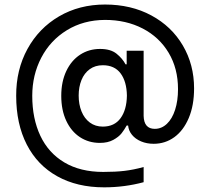

<svg xmlns="http://www.w3.org/2000/svg" viewBox="-20 -718 920 840"><path d="M248 -298.8Q248 -360.4 270 -407Q292 -453.6 330.6 -478.8Q369.1 -503.9 418 -503.9Q463.9 -503.9 489.7 -483.2Q515.6 -462.4 529.3 -436.5H534.2V-496.1H608.4V-210.9Q609.9 -154.3 657.2 -154.3Q687 -154.3 710.2 -176.3Q733.4 -198.2 746.1 -237.8Q758.8 -277.3 758.8 -328.1Q758.8 -418.5 717.8 -487.1Q676.8 -555.7 604.2 -593.3Q531.7 -630.9 439.5 -630.9Q345.2 -630.4 272.7 -585.9Q200.2 -541.5 160.6 -465.6Q121.1 -389.6 121.1 -298.8Q121.1 -199.2 156.5 -124Q191.9 -48.8 261.7 -7.3Q331.5 34.2 431.6 34.2Q485.4 34.2 524.7 29.5Q564 24.9 608.4 12.7V79.1Q524.9 101.6 435.5 101.6Q317.4 101.6 230.5 53.2Q143.6 4.9 97.2 -85.4Q50.8 -175.8 50.8 -298.8Q50.3 -412.6 100.1 -503.7Q149.9 -594.7 238.5 -646.5Q327.1 -698.2 439.5 -698.2Q553.7 -698.2 642.3 -650.4Q731 -602.5 780 -518.8Q829.1 -435.1 829.1 -331.1Q829.1 -256.8 805.9 -201.9Q782.7 -147 742.7 -117.9Q702.6 -88.9 652.3 -88.9Q622.1 -88.9 597.2 -99.4Q572.3 -109.9 557.4 -128.2Q542.5 -146.5 540.5 -168.9H534.2Q524.4 -150.9 512 -135Q499.5 -119.1 475.6 -106Q451.7 -92.8 417 -92.8Q368.2 -92.8 329.8 -117.9Q291.5 -143.1 269.8 -189.7Q248 -236.3 248 -298.8ZM535.2 -299.8Q534.2 -361.3 507.6 -397Q481 -432.6 429.7 -432.6Q396.5 -432.6 372.6 -415.3Q348.6 -397.9 336.4 -367.7Q324.2 -337.4 324.2 -299.8Q324.2 -261.2 336.7 -230.5Q349.1 -199.7 373 -181.9Q397 -164.1 429.7 -164.1Q480.5 -164.1 507.3 -200.7Q534.2 -237.3 535.2 -299.8Z"/></svg>

Font: Pretendard JP
Style: Regular
Weight: 400
Designer: Base glyphs from Inter by Rasmus Andersson; Hangeul glyphs from Noto Sans CJK(Source Han Sans) by Jang Soo-young and Kan
Foundry: Kil Hyung-jin
Version: Version 1.309